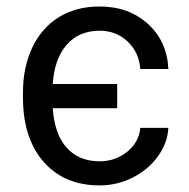

<svg xmlns="http://www.w3.org/2000/svg" viewBox="-20 -558 578 588"><path d="M285.2 -64Q333.5 -64 369.6 -93.3Q405.8 -122.6 409.7 -166.5H495.6Q493.2 -120.6 463.9 -79.6Q434.6 -38.6 386.7 -14.4Q338.9 9.8 285.2 9.8Q176.8 9.8 113.5 -62.5Q50.3 -134.8 50.3 -259.8V-274.4Q50.3 -352.1 78.9 -412.4Q107.4 -472.7 160.2 -505.4Q212.9 -538.1 285.2 -538.1Q374 -538.1 432.9 -484.9Q491.7 -431.6 495.6 -346.7H409.7Q405.8 -397.9 370.8 -430.9Q335.9 -463.9 285.2 -463.9Q221.7 -463.9 184.1 -420.7Q146.5 -377.4 141.6 -300.8H338.9V-226.6H141.6Q146.5 -148.4 183.8 -106.2Q221.2 -64 285.2 -64Z"/></svg>

Font: Roboto-ThirdPerson-AD3FC
Style: ThirdPerson-AD3FC
Weight: 400
Designer: Google
Version: Version 2.137; 2017